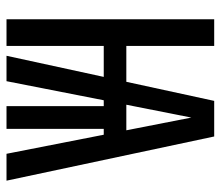

<svg xmlns="http://www.w3.org/2000/svg" viewBox="-64 -614 678 590"><g transform="rotate(90 275.0 -319.0)"><path d="M151.4 0H229.5L288.1 -298.8H306.2V0H376V-298.8H394L452.6 0H535.2L399.4 -638.2H290L231.4 -368.2H121.1V-638.2H39.1V0H121.1V-298.8H216.3ZM341.3 -567.9 380.4 -368.2H301.8Z"/></g></svg>

Font: CodeNewRoman Nerd Font Mono
Style: Regular
Weight: 400
Monospace: yes
Designer: Sam Radian
Foundry: Code New Roman
Version: Version 2.00 November 29, 2014;Nerd Fonts 3.2.1